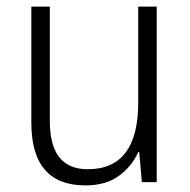

<svg xmlns="http://www.w3.org/2000/svg" viewBox="-20 -552 576 582"><path d="M455 -532V0H410L402 -91H399Q380 -48 340.5 -19Q301 10 239 10Q75 10 75 -180V-532H131V-187Q131 -111 160 -75Q189 -39 246 -39Q399 -39 399 -241V-532Z"/></svg>

Font: Noto Sans Lao UI SemCond Light
Style: Regular
Weight: 300
Width: 4
Designer: Monotype Design Team
Foundry: Monotype Imaging Inc.
Version: Version 2.000; ttfautohint (v1.8.4.7-5d5b)